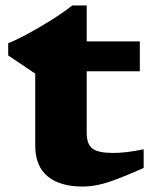

<svg xmlns="http://www.w3.org/2000/svg" viewBox="-20 -670 565 703"><path d="M297.5 -183.5Q297.5 -142 318.5 -126Q339.5 -110 394 -110Q417.5 -110 445.2 -113.2Q473 -116.5 506 -123.5V-55Q445 -28 405.5 -13.2Q366 1.5 337.8 7.2Q309.5 13 281.5 13Q199.5 13 154.2 -24.5Q109 -62 109 -137V-400.5L10 -467V-512Q34.5 -521 76.2 -543.2Q118 -565.5 163.5 -593.8Q209 -622 244.5 -650H297.5V-518.5H492V-409H297.5Z"/></svg>

Font: Newsreader Caption
Style: Bold
Weight: 700
Designer: Hugues Gentile
Foundry: Production Type
Version: Version 1.001